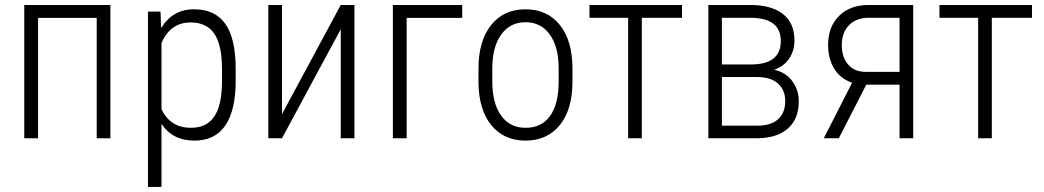

<svg xmlns="http://www.w3.org/2000/svg" viewBox="-20 -548 4137 761"><path d="M417.5 0H363.3V-477.1H130.9V0H76.2V-528.3H417.5Z M859.9 -224.1V-273.9Q859.9 -369.1 829.6 -414.1Q799.8 -458.5 736.3 -459Q654.8 -459 620.1 -377.4V-115.2Q655.3 -41 737.3 -41.5Q799.3 -41.5 829.1 -85.9Q859.4 -130.4 859.9 -224.1ZM914.1 -277.8V-227.5Q914.1 -111.8 873.5 -51.3Q853 -21 822.3 -5.9Q791.5 9.3 750.5 9.3Q664.1 9.3 620.1 -57.1V191.4V192.9H618.7H567.4H566.4V191.4V-500.5V-502H567.4H614.7H616.2V-500.5L618.7 -436.5Q664.1 -511.2 749 -511.2Q832 -511.2 873 -453.6Q913.6 -396 914.1 -277.8Z M1330.6 -528.3H1384.8V0H1330.6V-432.1L1097.7 0H1043.5V-528.3H1097.7V-95.7Z M1812 -477.1H1591.8V0H1537.1V-528.3H1812Z M1931.2 -279.8V-224.6Q1931.2 -138.7 1966.3 -89.8Q2001.5 -41 2063.5 -41.5Q2127 -41.5 2160.2 -88.4Q2193.8 -135.3 2194.3 -223.1V-276.4Q2194.3 -362.3 2159.2 -411.1Q2124 -460 2062.5 -460Q2002.9 -460 1967.3 -412.1Q1932.1 -364.3 1931.2 -279.8ZM1876.5 -217.3V-276.4Q1876.5 -384.8 1925.8 -447.8Q1976.1 -511.2 2062.5 -511.2Q2149.4 -511.2 2199.2 -448.7Q2248.5 -386.7 2249 -277.8V-224.6Q2249 -114.3 2199.2 -52.7Q2148.9 9.3 2063.2 9.3Q1977.5 9.3 1927.7 -51.3Q1878.4 -111.8 1876.5 -217.3Z M2683.1 -477.5H2523.9V0H2469.7V-477.5H2316.4V-528.3H2683.1Z M2841.3 -292.5H2956.1Q3074.7 -292.5 3074.7 -385.3Q3074.7 -475.1 2960 -477.5H2841.3ZM2841.3 -242.7V-49.8H2980.5Q3034.7 -49.8 3063.5 -75Q3092.3 -100.1 3092.3 -147.5Q3092.3 -191.4 3063.5 -217Q3034.7 -242.7 2980.5 -242.7ZM2787.6 0V-528.3H2952.6Q3037.1 -528.3 3083 -492.7Q3128.9 -457 3128.9 -387.2Q3128.9 -347.7 3108.4 -316.7Q3087.9 -285.6 3048.8 -271.5Q3093.8 -261.7 3119.9 -226.8Q3146 -191.9 3146 -146.5Q3146 -76.7 3103 -38.8Q3060.1 -1 2983.4 0Z M3316.4 -369.1Q3316.4 -322.3 3341.1 -293Q3365.7 -263.7 3409.2 -263.2H3545.4V-477.5H3422.9Q3373 -477.5 3344.7 -447.8Q3316.4 -418 3316.4 -369.1ZM3599.6 -528.3V0H3545.4V-212.4H3413.6L3304.7 0H3245.1L3357.4 -220.2Q3311 -235.8 3286.6 -275.6Q3262.2 -315.4 3262.2 -370.1Q3262.2 -441.9 3305.7 -485.1Q3349.1 -528.3 3424.3 -528.3Z M4070.3 -477.5H3911.1V0H3856.9V-477.5H3703.6V-528.3H4070.3Z"/></svg>

Font: MAUL Condensed Light
Style: Light
Weight: 300
Designer: MAUL
Version: Version 2.137; 2017; ttfautohint (v1.8.3)